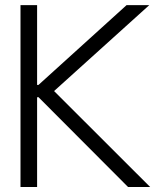

<svg xmlns="http://www.w3.org/2000/svg" viewBox="-20 -748 621 768"><path d="M62 0H128.4V-358.9L133.8 -359.4L492.2 0H580.6L196.3 -383.8L577.1 -727.5H486.3L133.8 -408.2H128.4V-727.5H62Z"/></svg>

Font: Guggenheim Sans Display Light
Style: Regular
Weight: 300
Designer: Modified by Tom Baber under direction of Pentagram Design 2023
Foundry: rsms
Version: Version 1.001;Glyphs 3.1.2 (3151)